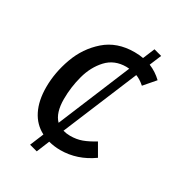

<svg xmlns="http://www.w3.org/2000/svg" viewBox="-162 -696 796 867"><g transform="rotate(30 236.0 -262.5)"><path d="M377 -453 218 -71Q236 -66 255 -66Q288 -66 315.5 -76Q343 -86 377 -107L414 -43Q337 12 249 12Q217 12 187 4L160 70L119 59L148 -11Q101 -35 76.5 -84Q52 -133 52 -203Q52 -279 80 -356.5Q108 -434 168 -486.5Q228 -539 319 -539Q345 -539 365 -535L390 -595L431 -584L406 -524Q443 -509 472 -481L423 -424Q399 -445 377 -453ZM335 -462Q330 -463 320 -463Q258 -463 219.5 -421.5Q181 -380 164.5 -319Q148 -258 148 -196Q148 -124 181 -91Z"/></g></svg>

Font: Fira Sans
Style: Italic
Weight: 400
Italic angle: -8°
Designer: bBox Type GmbH & Carrois Corporate GbR & Edenspiekermann AG
Foundry: bBox Type GmbH & Carrois Corporate GbR & Edenspiekermann AG
Version: Version 4.301